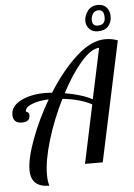

<svg xmlns="http://www.w3.org/2000/svg" viewBox="-106 -1012 818 1176"><g transform="rotate(-5 302.5 -424.5)"><path d="M-39 -338Q-39 -391 22 -422.5Q83 -454 174 -454Q187 -454 215 -452Q298 -584 390 -667Q482 -750 567 -750Q610 -750 644 -736L487 0H378L454 -359Q385 -397 275 -409Q215 -290 177.5 -165.5Q140 -41 140 46Q140 86 149 114Q36 114 36 8Q36 -62 79 -178.5Q122 -295 191 -413Q129 -411 87 -394Q45 -377 45 -351Q65 -344 65 -326Q65 -286 16 -286Q-39 -286 -39 -338ZM292 -442Q394 -425 460 -390L526 -701Q476 -699 413.5 -627Q351 -555 292 -442ZM456 -872Q456 -904 478 -933.5Q500 -963 541 -963Q576 -963 594.5 -941.5Q613 -920 613 -886Q613 -850 591.5 -826Q570 -802 526 -802Q495 -802 475.5 -822.5Q456 -843 456 -872ZM496 -874Q496 -837 530 -837Q576 -837 576 -883Q576 -930 543 -930Q519 -930 507.5 -913Q496 -896 496 -874Z"/></g></svg>

Font: Lobster Two
Style: Italic
Weight: 400
Designer: Pablo Impallari
Foundry: Pablo Impallari. www.impallari.com
Version: Version 1.006